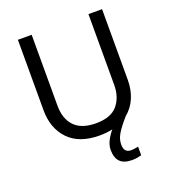

<svg xmlns="http://www.w3.org/2000/svg" viewBox="-163 -836 1058 1179"><g transform="rotate(-20 365.5 -247.0)"><path d="M466 107Q466 136 478 148.5Q490 161 511 161Q528 161 539.5 158.5Q551 156 559 155V211Q545 215 531 217.5Q517 220 497 220Q444 220 419 194Q394 168 394 117Q394 86 410 55.5Q426 25 447 1Q408 10 362 10Q229 10 159.5 -62.5Q90 -135 90 -254V-714H180V-251Q180 -164 226.5 -116Q273 -68 367 -68Q464 -68 507.5 -119.5Q551 -171 551 -252V-714H640V-252Q640 -189 618 -136Q596 -83 552 -47Q508 3 487 37.5Q466 72 466 107Z"/></g></svg>

Font: Noto Sans Mende Kikakui
Style: Regular
Weight: 400
Designer: Monotype Design Team
Foundry: Monotype Imaging Inc.
Version: Version 2.003; ttfautohint (v1.8.4.7-5d5b)